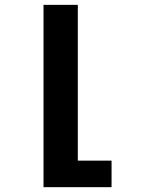

<svg xmlns="http://www.w3.org/2000/svg" viewBox="-20 -567 642 795"><path d="M160.2 208H441.9V98.1H302.2V-546.9H160.2Z"/></svg>

Font: Hack
Style: Bold
Weight: 700
Monospace: yes
Designer: Christopher Simpkins
Foundry: Christopher Simpkins
Version: Version 2.010